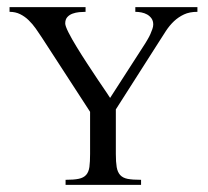

<svg xmlns="http://www.w3.org/2000/svg" viewBox="-20 -519 584 539"><path d="M534.2 -485.8Q512.2 -485.8 496.6 -478.5Q481 -471.2 468.5 -459.5Q456.1 -447.8 446 -432.4Q436 -417 425.8 -400.9L305.2 -211.9V-86.9Q305.2 -64 307.6 -49.8Q310.1 -35.6 317.4 -27.6Q324.7 -19.5 338.6 -16.8Q352.5 -14.2 376 -14.2V0H164.1V-14.2Q187.5 -14.2 201.2 -17.1Q214.8 -20 221.9 -28.1Q229 -36.1 231 -50.3Q232.9 -64.5 232.9 -86.9V-205.1L97.2 -414.1Q89.4 -426.3 80.3 -439Q71.3 -451.7 60.5 -462.2Q49.8 -472.7 36.6 -479.2Q23.4 -485.8 6.8 -485.8V-499H220.2V-485.8Q212.4 -485.8 202.4 -484.9Q192.4 -483.9 183.6 -480.7Q174.8 -477.5 168.9 -470.9Q163.1 -464.4 163.1 -453.1Q163.1 -446.3 172.1 -428.2Q181.2 -410.2 195.1 -387.5Q209 -364.7 225.1 -340.1Q241.2 -315.4 255.1 -294.7Q269 -273.9 278.8 -259.8Q288.6 -245.6 289.1 -244.1L388.2 -397.9Q391.1 -402.8 395 -409.4Q398.9 -416 402.1 -423.1Q405.3 -430.2 407.7 -437.3Q410.2 -444.3 410.2 -450.2Q410.2 -460.4 405.3 -467.3Q400.4 -474.1 393.1 -478.3Q385.7 -482.4 377 -484.1Q368.2 -485.8 359.9 -485.8V-499H534.2Z"/></svg>

Font: Scheherazade Urdu
Style: Regular
Weight: 400
Designer: SIL International
Foundry: SIL International
Version: Version 1.005 (build 117/117)